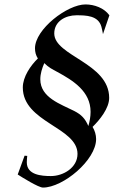

<svg xmlns="http://www.w3.org/2000/svg" viewBox="-20 -705 577 867"><path d="M60 83C80 96 154 142 174 142C265 142 414 18 414 -77C414 -96 408 -116 398 -132C430 -163 473 -216 473 -263C473 -421 225 -452 225 -554C225 -609 276 -636 325 -636C369 -636 424 -635 438 -584C441 -573 443 -562 445 -551L474 -636C450 -669 406 -685 366 -685C284 -685 138 -573 138 -487C138 -470 142 -455 151 -441C118 -409 83 -358 83 -310C83 -152 330 -131 330 -10C330 52 266 90 210 90C167 90 101 85 101 28C101 18 102 9 103 -1L91 -2ZM162 -347C162 -372 170 -397 180 -420C200 -400 215 -393 239 -380C311 -341 389 -292 389 -200C389 -178 385 -157 379 -136C364 -170 348 -187 315 -204C254 -235 162 -264 162 -347Z"/></svg>

Font: KpRoman
Style: SemiboldItalic
Weight: 600
Italic angle: -11°
Version: Version 0.66